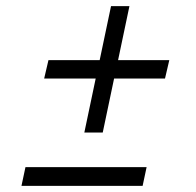

<svg xmlns="http://www.w3.org/2000/svg" viewBox="-20 -605 639 626"><path d="M50 1 63 -60H458L445 1ZM255 -173 292 -349H124L138 -409H305L342 -585H402L365 -409H532L518 -349H352L315 -173Z"/></svg>

Font: Red Hat Text VF
Style: Italic
Weight: 300
Italic angle: -12°
Designer: Pentagram, MCKL
Foundry: Pentagram, MCKL
Version: Version 1.023